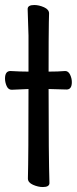

<svg xmlns="http://www.w3.org/2000/svg" viewBox="-23 -733 308 770"><path d="M148.9 17.1Q129.9 17.1 109.4 8.1Q88.9 -1 88.9 -17.1Q91.3 -105 91.3 -376L23.9 -373Q10.3 -373 3.7 -387.9Q-2.9 -402.8 -2.9 -418Q-2.9 -448.2 19 -448.2Q58.1 -445.8 91.3 -445.8V-589.8L87.9 -696.8Q87.9 -712.9 114.3 -712.9Q133.3 -712.9 153.6 -703.9Q173.8 -694.8 173.8 -679.2Q173.8 -658.2 172.9 -643.1Q171.9 -589.8 171.9 -445.8Q210.9 -445.8 238.3 -448.2Q251 -448.2 258.1 -433.6Q265.1 -418.9 265.1 -403.8Q265.1 -374 244.1 -374L171.9 -376Q171.9 -105 175.3 1Q175.3 17.1 148.9 17.1Z"/></svg>

Font: LXGW WenKai GB Screen
Style: Regular
Weight: 400
Designer: LXGW / Fontworks Inc.
Foundry: LXGW / Fontworks Inc.
Version: Version 1.321;February 19, 2024;FontCreator 14.0.0.2901 64-b